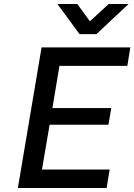

<svg xmlns="http://www.w3.org/2000/svg" viewBox="-20 -936 669 956"><path d="M276 -608 241 -398H534L520 -315H227L189 -92H526L511 0H69L187 -700H629L614 -608ZM365 -916 426 -832H430L521 -916H620L460 -766H376L266 -916Z"/></svg>

Font: Be Vietnam Medium
Style: Italic
Weight: 500
Italic angle: -9.444°
Designer: Gabriel Lam
Foundry: TypeRant
Version: Version 3.000